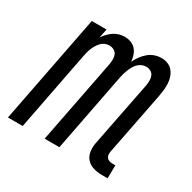

<svg xmlns="http://www.w3.org/2000/svg" viewBox="-132 -670 811 811"><g transform="rotate(30 273.5 -265.0)"><path d="M490 12H462Q441 12 421.5 6.5Q402 1 388.5 -13Q375 -27 371.5 -47.5Q368 -68 372 -90L435 -410Q437 -423 437 -435Q437 -447 432.5 -457Q428 -467 418 -472.5Q408 -478 396 -478Q385 -478 375 -473.5Q365 -469 357 -461Q349 -453 343.5 -443Q338 -433 334 -423Q330 -413 327 -403Q324 -393 322 -382L248 0H176L256 -410Q258 -423 258 -435Q258 -447 253.5 -457Q249 -467 238.5 -472.5Q228 -478 216 -478Q206 -478 195.5 -473.5Q185 -469 177.5 -461Q170 -453 164 -443Q158 -433 154 -423Q150 -413 147.5 -403Q145 -393 143 -382L69 0H-3L100 -530H172L163 -486Q171 -498 181 -508.5Q191 -519 203 -527Q215 -535 228.5 -538.5Q242 -542 255 -542Q271 -542 285.5 -536.5Q300 -531 309.5 -520Q319 -509 324 -494Q329 -479 330 -464Q337 -479 347.5 -493.5Q358 -508 371.5 -519.5Q385 -531 401.5 -536.5Q418 -542 434 -542Q451 -542 465.5 -536Q480 -530 489.5 -518.5Q499 -507 504 -492.5Q509 -478 510 -462Q511 -446 509 -429.5Q507 -413 504 -396L444 -90Q443 -82 444 -74.5Q445 -67 449.5 -62Q454 -57 460.5 -54.5Q467 -52 475 -52H491Z"/></g></svg>

Font: Lode Term
Style: Italic
Weight: 400
Italic angle: -11°
Monospace: yes
Designer: Belleve Invis
Foundry: Belleve Invis
Version: Version 29.2.0